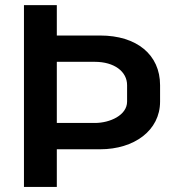

<svg xmlns="http://www.w3.org/2000/svg" viewBox="-20 -739 681 759"><path d="M204.6 0V-148.9H376C510.3 -148.9 612.8 -223.1 612.8 -337.4V-402.3C612.8 -522.9 520.5 -598.6 376 -598.6H204.6V-718.8H74.7V0ZM204.6 -494.6H355C431.2 -494.6 482.4 -456.5 482.4 -402.3V-337.4C482.4 -283.7 415 -252.9 355 -252.9H204.6Z"/></svg>

Font: Winston SemiBold
Style: Regular
Weight: 600
Designer: Vernon Adams, Kim Jin-seong, David Berlow, Cristiano Sobral
Foundry: The Winston Project Authors
Version: Version 3.004